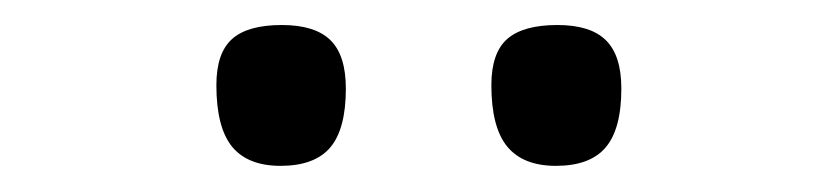

<svg xmlns="http://www.w3.org/2000/svg" viewBox="-20 -768 665 152"><path d="M420.1 -636.7Q447 -636.7 459.4 -651.2Q471.9 -665.8 471.9 -697.9Q471.9 -724.1 459.7 -736.1Q447.6 -748.2 421.2 -748.2Q394.3 -748.2 381.6 -737.2Q369 -726.1 369 -700.6Q369 -667.2 381.6 -651.9Q394.2 -636.7 420.1 -636.7ZM202.1 -636.7Q229 -636.7 241.4 -651.2Q253.8 -665.8 253.8 -697.9Q253.8 -724.1 241.7 -736.1Q229.5 -748.2 203.1 -748.2Q176.2 -748.2 163.8 -737.2Q151.3 -726.1 151.3 -700.6Q151.3 -667.2 163.7 -651.9Q176.2 -636.7 202.1 -636.7Z"/></svg>

Font: Pinar-VF
Style: Regular
Weight: 300
Designer: Amin Abedi
Version: Version 3.0